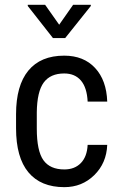

<svg xmlns="http://www.w3.org/2000/svg" viewBox="-20 -770 502 800"><path d="M248 -64C208.3 -64 179.3 -76.8 160.9 -102.5C142.5 -128.3 133.3 -172.2 133.3 -234.4V-301.8C134 -359.4 143.6 -400.8 162.1 -426C180.7 -451.3 209.1 -463.9 247.6 -463.9C277.2 -463.9 300.4 -454.1 317.1 -434.6C333.9 -415 343.3 -385.7 345.2 -346.7H426.8C424.8 -405.9 408 -452.6 376.2 -486.8C344.5 -521 301.6 -538.1 247.6 -538.1C182.1 -538.1 132.3 -517.3 98.1 -475.8C64 -434.3 46.9 -373.7 46.9 -293.9V-235.8C46.9 -154.5 64 -93.2 98.4 -52C132.7 -10.8 182.6 9.8 248 9.8C297.2 9.8 338.8 -6.9 372.8 -40.3C406.8 -73.6 424.8 -115.7 426.8 -166.5H345.2C343.6 -133.6 334.1 -108.3 316.9 -90.6C299.6 -72.8 276.7 -64 248 -64ZM226.6 -667 168 -750H95.7V-745.1L200.7 -611.3H251.5L358.4 -745.1V-750H284.7Z"/></svg>

Font: Roboto Condensed
Style: Regular
Weight: 400
Designer: Google
Version: Version 2.134; 2016